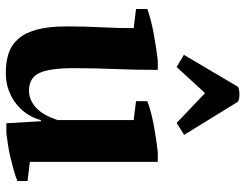

<svg xmlns="http://www.w3.org/2000/svg" viewBox="-112 -722 846 662"><g transform="rotate(90 311.0 -391.0)"><path d="M11 0ZM71 -198Q71 -261 74 -315Q77 -369 77 -429L11 -437V-476Q27 -482 50.5 -488Q74 -494 99 -498.5Q124 -503 147.5 -506.5Q171 -510 187 -512H221Q221 -437 218 -364.5Q215 -292 215 -222Q215 -140 231.5 -104Q248 -68 293 -68Q324 -68 350.5 -91.5Q377 -115 394 -167V-429L329 -437V-476Q344 -482 366.5 -488Q389 -494 413.5 -498.5Q438 -503 462 -506.5Q486 -510 504 -512H538V-71L604 -63V-28Q590 -22 569 -16Q548 -10 525 -4.5Q502 1 479.5 4.5Q457 8 439 10H405L398 -109H394Q389 -88 376 -66.5Q363 -45 342.5 -27.5Q322 -10 294 1Q266 12 232 12Q194 12 164.5 2.5Q135 -7 114 -31Q93 -55 82 -95.5Q71 -136 71 -198ZM211 -577 169 -602 279 -788Q285 -793 303.5 -793.5Q322 -794 331 -788L445 -603L404 -577L301 -675Z"/></g></svg>

Font: PT Serif
Style: Bold
Weight: 700
Designer: A.Korolkova, O.Umpeleva, V.Yefimov
Foundry: ParaType Ltd
Version: Version 1.000W OFL; ttfautohint (v1.6)